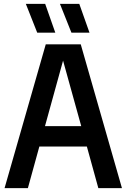

<svg xmlns="http://www.w3.org/2000/svg" viewBox="-20 -968 652 988"><path d="M3.5 0 215.5 -740H395.5L607.5 0H486L427 -214H182.5L123.5 0ZM211.5 -319H398L304.5 -656ZM347.5 -800 288.5 -948H388L440.5 -800ZM171.5 -800 113 -948H212.5L264.5 -800Z"/></svg>

Font: Encode Sans Condensed Condensed SemiBold
Style: Regular
Weight: 600
Width: 3
Designer: Multiple Designers
Foundry: Impallari Type
Version: Version 3.000; ttfautohint (v1.8.3) -l 8 -r 50 -G 200 -x 14 